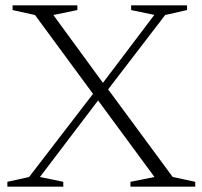

<svg xmlns="http://www.w3.org/2000/svg" viewBox="-20 -696 752 716"><path d="M356 -335 129 -36 216 -18V0H7.5V-18L88.5 -36L336.5 -358.5L351 -370L555.5 -640.5L469 -658.5V-676H677.5V-658.5L596 -640L370 -345.5ZM556 -36 341 -328 333.5 -337 110.5 -640 27 -658.5V-676H268.5V-658.5L179 -640L369 -380L377.5 -370.5L624 -36L708 -18V0H466.5V-18Z"/></svg>

Font: Newsreader 16pt 16pt Light
Style: Regular
Weight: 300
Version: Version 1.003